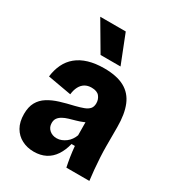

<svg xmlns="http://www.w3.org/2000/svg" viewBox="-186 -870 901 991"><g transform="rotate(30 265.0 -374.5)"><path d="M168 13Q129 13 97 -3.5Q65 -20 46.5 -52Q28 -84 28 -131Q28 -173 43.5 -201Q59 -229 87.5 -247Q116 -265 153.5 -276.5Q191 -288 235 -298Q263 -305 283 -312.5Q303 -320 313.5 -332Q324 -344 324 -365Q324 -388 310 -405.5Q296 -423 263 -423Q240 -423 223.5 -413Q207 -403 197 -384Q187 -365 184 -338L43 -363Q48 -404 64 -437.5Q80 -471 108.5 -494.5Q137 -518 177.5 -530Q218 -542 270 -542Q345 -542 391 -517Q437 -492 458 -441Q479 -390 479 -313V-198Q479 -167 481 -132.5Q483 -98 486 -64Q489 -30 493 0H356Q350 -28 345.5 -57Q341 -86 338 -119H318Q308 -78 288 -48Q268 -18 238 -2.5Q208 13 168 13ZM236 -106Q251 -106 264.5 -111.5Q278 -117 290 -126Q302 -135 311 -148Q320 -161 325 -175L324 -276L352 -268Q336 -257 317 -249Q298 -241 278 -235.5Q258 -230 239.5 -224.5Q221 -219 206.5 -211Q192 -203 183.5 -191.5Q175 -180 175 -162Q175 -137 192.5 -121.5Q210 -106 236 -106ZM218 -592 118 -762H270L337 -592Z"/></g></svg>

Font: Bricolage Grotesque 96pt ExtraBold SemiCondensed ExtraBold
Style: Regular
Weight: 800
Width: 4
Version: Version 1.001;gftools[0.9.33.dev8+g029e19f]